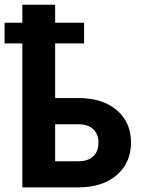

<svg xmlns="http://www.w3.org/2000/svg" viewBox="-33 -809 611 829"><path d="M330.1 -621.6H205.1V-385.7H308.1Q411.6 -384.8 472.2 -332.5Q532.7 -280.3 532.7 -193.8Q532.7 -107.4 472.7 -54.4Q412.6 -1.5 310.5 0H63.5V-621.6H-13.2V-710.9H63.5V-788.6H205.1V-710.9H330.1ZM205.1 -272.5V-112.8H305.2Q347.7 -112.8 369.9 -134.3Q392.1 -155.8 392.1 -193.4Q392.1 -228.5 370.8 -250Q349.6 -271.5 308.6 -272.5Z"/></svg>

Font: Robotiche
Style: Bold
Weight: 700
Designer: Google
Version: Version 2.001150; 2014